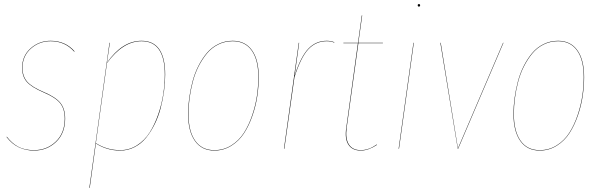

<svg xmlns="http://www.w3.org/2000/svg" viewBox="-20 -726 2928 937"><path d="M227.1 -526.9Q299.3 -526.9 344.2 -475.1L341.8 -474.1Q297.4 -524.9 227.1 -524.9Q171.4 -524.9 130.6 -488.8Q89.8 -452.6 89.8 -395Q89.8 -354 112.5 -327.6Q135.3 -301.3 193.8 -276.9Q251.5 -252.4 274.7 -223.9Q297.9 -195.3 297.9 -147Q297.9 -75.7 253.7 -33.4Q209.5 8.8 146 8.8Q62 8.8 12.2 -57.1L13.2 -59.1Q37.1 -27.3 68.4 -10.3Q99.6 6.8 146 6.8Q208.5 6.8 252.2 -34.9Q295.9 -76.7 295.9 -147Q295.9 -194.8 273.2 -222.7Q250.5 -250.5 192.9 -274.9Q133.3 -300.3 110.6 -326.7Q87.9 -353 87.9 -395Q87.9 -453.6 129.4 -490.2Q170.9 -526.9 227.1 -526.9Z M416 190.9 514.2 -517.1H516.1L502 -419.9Q576.7 -526.9 670.9 -526.9Q786.1 -526.9 786.1 -361.8Q786.1 -322.8 780.5 -281.5Q774.9 -240.2 763.9 -198.2Q752.9 -156.2 734.6 -119.4Q716.3 -82.5 692.9 -53.7Q669.4 -24.9 637 -8.1Q604.5 8.8 566.9 8.8Q501 8.8 447.8 -25.9L418 190.9ZM566.9 6.8Q611.3 6.8 648.7 -17.1Q686 -41 710.4 -79.6Q734.9 -118.2 752 -167.5Q769 -216.8 776.6 -265.9Q784.2 -314.9 784.2 -361.8Q784.2 -524.9 670.9 -524.9Q579.6 -524.9 502 -418L447.8 -27.8Q501 6.8 566.9 6.8Z M1025.9 8.8Q964.4 8.8 931.2 -38.3Q897.9 -85.4 897.9 -169.9Q897.9 -207.5 903.3 -247.1Q908.7 -286.6 919.2 -327.1Q929.7 -367.7 947.8 -403.3Q965.8 -439 989 -466.8Q1012.2 -494.6 1044.9 -510.7Q1077.6 -526.9 1115.7 -526.9Q1176.8 -526.9 1209.7 -480.7Q1242.7 -434.6 1242.7 -350.1Q1242.7 -305.2 1235.8 -258.1Q1229 -210.9 1212.4 -162.6Q1195.8 -114.3 1171.6 -76.7Q1147.5 -39.1 1109.6 -15.1Q1071.8 8.8 1025.9 8.8ZM1025.9 6.8Q1071.8 6.8 1109.1 -16.8Q1146.5 -40.5 1170.4 -77.9Q1194.3 -115.2 1210.7 -163.6Q1227.1 -211.9 1233.9 -258.5Q1240.7 -305.2 1240.7 -350.1Q1240.7 -433.6 1208.5 -479.2Q1176.3 -524.9 1115.7 -524.9Q1077.6 -524.9 1045.2 -508.8Q1012.7 -492.7 989.7 -464.8Q966.8 -437 949 -401.9Q931.2 -366.7 920.7 -326.2Q910.2 -285.6 905 -246.6Q899.9 -207.5 899.9 -169.9Q899.9 -85.9 932.4 -39.6Q964.8 6.8 1025.9 6.8Z M1574.7 -526.9Q1594.7 -526.9 1611.8 -520L1610.8 -518.1Q1595.7 -524.9 1574.7 -524.9Q1522 -524.9 1485.4 -486.3Q1448.7 -447.8 1417 -349.1L1367.7 0H1365.7L1438 -517.1H1439.9L1418 -357.9Q1448.7 -451.2 1485.4 -489Q1522 -526.9 1574.7 -526.9Z M1729 -515.1 1671.9 -103Q1664.6 -49.3 1682.6 -21.2Q1700.7 6.8 1740.7 6.8Q1779.3 6.8 1818.8 -21L1819.8 -19Q1777.8 8.8 1740.7 8.8Q1699.2 8.8 1680.4 -20Q1661.6 -48.8 1669.9 -103L1726.6 -515.1H1655.8V-517.1H1727.1L1745.6 -650.9H1747.6L1729 -517.1H1848.6V-515.1Z M2018.6 -700.2Q2018.6 -706.1 2024.4 -706.1Q2030.3 -706.1 2030.3 -700.2Q2030.3 -693.8 2024.4 -693.8Q2018.6 -693.8 2018.6 -700.2ZM1999.5 -517.1 1927.2 0H1925.3L1997.6 -517.1Z M2437 -517.1 2215.8 0H2213.9L2128.9 -517.1H2130.9L2214.8 -2L2435.1 -517.1Z M2613.8 8.8Q2552.2 8.8 2519 -38.3Q2485.8 -85.4 2485.8 -169.9Q2485.8 -207.5 2491.2 -247.1Q2496.6 -286.6 2507.1 -327.1Q2517.6 -367.7 2535.6 -403.3Q2553.7 -439 2576.9 -466.8Q2600.1 -494.6 2632.8 -510.7Q2665.5 -526.9 2703.6 -526.9Q2764.6 -526.9 2797.6 -480.7Q2830.6 -434.6 2830.6 -350.1Q2830.6 -305.2 2823.7 -258.1Q2816.9 -210.9 2800.3 -162.6Q2783.7 -114.3 2759.5 -76.7Q2735.4 -39.1 2697.5 -15.1Q2659.7 8.8 2613.8 8.8ZM2613.8 6.8Q2659.7 6.8 2697 -16.8Q2734.4 -40.5 2758.3 -77.9Q2782.2 -115.2 2798.6 -163.6Q2814.9 -211.9 2821.8 -258.5Q2828.6 -305.2 2828.6 -350.1Q2828.6 -433.6 2796.4 -479.2Q2764.2 -524.9 2703.6 -524.9Q2665.5 -524.9 2633.1 -508.8Q2600.6 -492.7 2577.6 -464.8Q2554.7 -437 2536.9 -401.9Q2519 -366.7 2508.5 -326.2Q2498 -285.6 2492.9 -246.6Q2487.8 -207.5 2487.8 -169.9Q2487.8 -85.9 2520.3 -39.6Q2552.7 6.8 2613.8 6.8Z"/></svg>

Font: Fira Sans Compressed Two
Style: Italic
Weight: 100
Width: 3
Italic angle: -8°
Designer: Carrois Corporate & Edenspiekermann AG
Foundry: Carrois Corporate GbR & Edenspiekermann AG
Version: Version 4.203;PS 004.203;hotconv 1.0.88;makeotf.lib2.5.64775